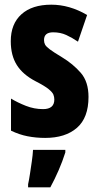

<svg xmlns="http://www.w3.org/2000/svg" viewBox="-20 -579 421 820"><path d="M358 -165Q358 -76 308.5 -33Q259 10 173 10Q134 10 98 3Q62 -4 27 -21V-158Q55 -141 90.5 -127Q126 -113 164 -113Q212 -113 212 -154Q212 -165 208 -175Q204 -185 187.5 -198.5Q171 -212 132 -232Q78 -260 52 -301Q26 -342 26 -403Q26 -477 71.5 -518Q117 -559 199 -559Q277 -559 352 -515L313 -401Q288 -418 263 -429.5Q238 -441 207 -441Q168 -441 168 -408Q168 -397 172.5 -388.5Q177 -380 193 -368Q209 -356 244 -335Q292 -306 325 -268Q358 -230 358 -165ZM259 72Q247 110 230.5 148Q214 186 195 221H100V208Q104 190 108 163.5Q112 137 116 109.5Q120 82 121 61H259Z"/></svg>

Font: Noto Sans Gurmukhi ExtraCondensed ExtraBold
Style: Regular
Weight: 800
Width: 2
Designer: Jelle Bosma - Monotype Design Team
Foundry: Monotype Imaging Inc.
Version: Version 2.004; ttfautohint (v1.8.4.7-5d5b)